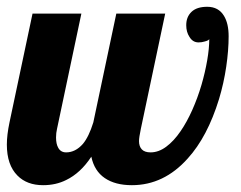

<svg xmlns="http://www.w3.org/2000/svg" viewBox="-28 -540 709 566"><path d="M23.4 -22.5Q-7.8 -53.7 -7.8 -113.8Q-7.8 -142.1 0 -179.2L67.9 -500H211.9L140.1 -160.2Q137.2 -147.9 137.2 -134.8Q137.2 -115.7 143.6 -104.5Q150.9 -90.8 167 -90.8Q194.3 -90.8 216.3 -115.7Q233.9 -136.7 247.1 -179.2L314.9 -500H459L387.2 -160.2Q381.8 -134.8 381.8 -124Q381.8 -108.4 390.1 -99.6Q398.4 -90.8 416 -90.8Q439.5 -90.8 461.9 -107.4Q484.4 -124 504.4 -153.3Q522.9 -180.2 538.8 -215.8Q554.7 -251.5 565.9 -289.6Q576.7 -326.7 582.8 -362.1Q588.9 -397.5 588.9 -424.8Q586.9 -420.4 574.7 -417.5Q566.9 -415 557.1 -415Q540 -415 530.3 -431.6Q521 -445.8 521 -465.8Q521 -490.2 536.6 -505.1Q552.2 -520 583 -520Q616.2 -520 632.3 -493.2Q646 -470.7 646 -433.1Q646 -391.6 638.9 -343.3Q631.8 -294.9 617.7 -248Q583.5 -136.7 525.4 -72.8Q455.1 5.9 360.8 5.9Q311.5 5.9 280.8 -15.1Q250 -36.1 241.2 -78.1Q209.5 -29.8 167 -9.3Q136.7 5.9 99.1 5.9Q51.3 5.9 23.4 -22.5Z"/></svg>

Font: Pattaya
Style: Regular
Weight: 400
Designer: Pablo Impallari / Thai characters Designed by Thanarat Vachiruckul and Suppakit Chalermlarp
Foundry: Pablo Impallari
Version: Version 1.007;September 16, 2023;FontCreator 15.0.0.2934 64-